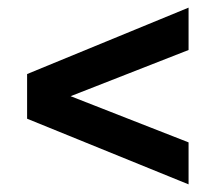

<svg xmlns="http://www.w3.org/2000/svg" viewBox="-20 -509 585 503"><path d="M474 -26 51 -198V-315L474 -489V-378L165 -257L474 -136Z"/></svg>

Font: Archivo Condensed
Style: Bold
Weight: 700
Width: 3
Designer: Hector Gatti
Foundry: Omnibus-Type
Version: Version 2.001